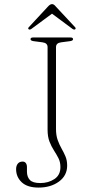

<svg xmlns="http://www.w3.org/2000/svg" viewBox="-20 -878 426 912"><path d="M299 -91.5Q299 -44 260 -15.5Q221 13 163 13Q110 13 83.2 -12.2Q56.5 -37.5 56.5 -74.5Q56.5 -90.5 64.5 -100.5Q72.5 -110.5 87.5 -110.5Q97.5 -110.5 102.8 -103.2Q108 -96 108 -84.5V-63Q108 -38 121.8 -23.2Q135.5 -8.5 171.5 -8.5Q210 -8.5 238.5 -27.5Q267 -46.5 267 -84.5Q267 -108 257.8 -126.2Q248.5 -144.5 236.5 -163Q224.5 -181.5 215.2 -205Q206 -228.5 206 -262V-654Q206 -674 181.5 -677L139.5 -682.5Q125 -684.5 125 -692Q125 -700 137.5 -700H314.5Q327 -700 327 -692Q327 -684.5 312.5 -682.5L270.5 -677Q246 -674 246 -654V-265.5Q246 -235 254 -212.8Q262 -190.5 272.5 -172.2Q283 -154 291 -135Q299 -116 299 -91.5ZM336.5 -738.5Q332 -735.5 324 -741L227 -813L129.5 -741Q121.5 -735.5 117 -738.5Q110.5 -742.5 117.5 -749.5L207.5 -846.5Q218 -858.5 227.5 -858.5Q236 -858.5 245.5 -846.5L336 -749.5Q342.5 -742.5 336.5 -738.5Z"/></svg>

Font: Fraunces 9pt S000 Thin
Style: Regular
Weight: 100
Version: Version 1.000; ttfautohint (v1.8.3)